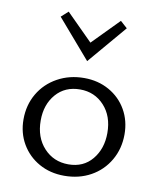

<svg xmlns="http://www.w3.org/2000/svg" viewBox="-79 -750 678 818"><g transform="rotate(10 259.5 -341.0)"><path d="M122 -660 152 -687 266 -573 378 -687 408 -660 266 -493ZM42 -202Q42 -264 71 -313.5Q100 -363 151.5 -391.5Q203 -420 267 -420Q327 -420 375 -393Q423 -366 450 -319Q477 -272 477 -213Q477 -151 448 -101Q419 -51 368.5 -23Q318 5 254 5Q193 5 145 -22Q97 -49 69.5 -96Q42 -143 42 -202ZM404 -206Q404 -279 362.5 -324Q321 -369 258 -369Q193 -369 154 -324Q115 -279 115 -210Q115 -137 157 -91.5Q199 -46 263 -46Q328 -46 366 -92Q404 -138 404 -206Z"/></g></svg>

Font: Ysabeau Infant
Style: Regular
Weight: 400
Designer: Christian Thalmann (Catharsis Fonts)
Version: Version 0.003